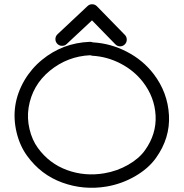

<svg xmlns="http://www.w3.org/2000/svg" viewBox="-20 -891 871 911"><path d="M407.7 -628.9Q300.8 -624 216.8 -555.7Q132.8 -486.8 115.7 -380.4Q107.9 -329.6 120.1 -278.1Q132.3 -226.6 159.7 -189Q213.9 -114.7 298.3 -84Q382.8 -53.2 475.1 -68.8Q535.6 -79.1 587.9 -108.9Q640.1 -138.7 668 -178.2Q722.7 -254.9 718.3 -342.3Q713.9 -429.7 658.2 -502Q616.2 -556.2 552.2 -589.4Q488.3 -622.6 418 -626.5Q413.1 -627 407.7 -628.9ZM404.3 -692.4Q411.1 -692.9 415.5 -691.4Q419.9 -689.9 421.4 -689.9Q505.4 -685.1 581.8 -645.5Q658.2 -606 708.5 -540.5Q775.9 -452.6 781.7 -344.2Q787.6 -235.8 719.7 -141.1Q683.6 -90.8 620.4 -54.4Q557.1 -18.1 485.4 -5.9Q377 12.2 275.4 -24.7Q173.8 -61.5 108.4 -151.9Q73.7 -199.7 58.6 -263.2Q27.8 -393.1 96.2 -510.3Q129.4 -566.4 179.7 -607.4Q276.9 -687 404.3 -692.4ZM252.9 -728.5 395 -861.8Q404.3 -871.1 417.5 -870.8Q430.7 -870.6 439.9 -861.3L572.3 -725.6Q581.5 -716.3 581.5 -702.9Q581.5 -689.5 572 -680.2Q562.5 -670.9 549.3 -671.1Q536.1 -671.4 526.9 -681.2L416.5 -794.4L296.9 -682.6Q287.6 -673.3 274.2 -673.6Q260.7 -673.8 251.7 -683.3Q242.7 -692.9 242.9 -706.1Q243.2 -719.2 252.9 -728.5Z"/></svg>

Font: Chilanka
Style: Regular
Weight: 400
Designer: Santhosh Thottingal <santhosh.thottingal@gmail.com>
Foundry: Swathanthra Malayalam Computing(SMC)
Version: Version 1.3; 20181103